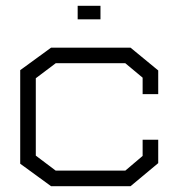

<svg xmlns="http://www.w3.org/2000/svg" viewBox="-20 -643 618 665"><path d="M432 2H157L50 -76V-400L157 -478H432L528 -399V-317H474V-374L414 -424H173L104 -372V-104L173 -52H414L474 -103V-159H528V-78ZM249 -623H328V-576H249Z"/></svg>

Font: Turret Road
Style: Regular
Weight: 400
Designer: Noponies
Foundry: Noponies
Version: Version 1.001; ttfautohint (v1.8)